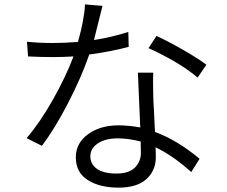

<svg xmlns="http://www.w3.org/2000/svg" viewBox="-20 -816 1040 879"><path d="M924.8 -519.5 884.8 -460.9Q802.7 -530.3 660.2 -595.7L696.3 -651.4Q750 -627 819.8 -586.9Q889.6 -546.9 924.8 -519.5ZM567.4 -669.9 569.3 -601.6Q490.2 -580.1 388.7 -566.4Q351.6 -460 291.5 -343.8Q231.4 -227.5 171.9 -148.4L101.6 -183.6Q161.1 -252 221.2 -357.9Q281.2 -463.9 316.4 -557.6Q269.5 -554.7 222.7 -554.7Q164.1 -554.7 108.4 -557.6L103.5 -625Q156.2 -619.1 222.7 -619.1Q271.5 -619.1 336.9 -624Q366.2 -727.5 369.1 -795.9L449.2 -789.1Q419.9 -670.9 410.2 -632.8Q488.3 -644.5 567.4 -669.9ZM625 -116.2Q625 -148.4 624 -168Q568.4 -182.6 519.5 -182.6Q462.9 -182.6 428.2 -159.7Q393.6 -136.7 393.6 -100.6Q393.6 -64.5 423.8 -43Q454.1 -21.5 512.7 -21.5Q570.3 -21.5 597.7 -48.8Q625 -76.2 625 -116.2ZM611.3 -483.4H681.6Q679.7 -454.1 681.6 -379.9Q681.6 -362.3 685.1 -304.2Q688.5 -246.1 689.5 -211.9Q793 -173.8 893.6 -88.9L855.5 -28.3Q773.4 -102.5 692.4 -141.6Q693.4 -125 693.4 -96.7Q693.4 -35.2 650.4 3.9Q607.4 43 522.5 43Q436.5 43 381.8 8.3Q327.1 -26.4 327.1 -95.7Q327.1 -161.1 383.3 -201.7Q439.5 -242.2 522.5 -242.2Q568.4 -242.2 622.1 -232.4Q613.3 -422.9 611.3 -483.4Z"/></svg>

Font: Gen Shin Gothic Normal
Style: Regular
Weight: 300
Designer: [Source Han Sans]
Ryoko NISHIZUKA  (kana & ideographs); Paul D. Hunt (Latin, Greek & Cyrillic); Wenlong ZHANG  (bopomofo
Version: Version 1.002.20150607